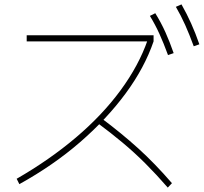

<svg xmlns="http://www.w3.org/2000/svg" viewBox="-20 -871 924 871"><path d="M55.6 -60Q204.4 -145.6 324.4 -247.2Q444.4 -348.9 527.2 -461.7Q610 -574.4 650 -690L656.7 -683.3H101.1V-711.1H676.7V-683.3Q635.6 -563.3 550 -447.2Q464.4 -331.1 343.3 -226.1Q222.2 -121.1 67.8 -35.6ZM741.1 -20Q690 -78.9 640 -128.9Q590 -178.9 536.1 -223.9Q482.2 -268.9 422.2 -313.3L438.9 -335.6Q531.1 -266.7 607.2 -197.8Q683.3 -128.9 760 -40ZM742.2 -621.1Q722.2 -675.6 703.3 -717.2Q684.4 -758.9 660 -798.9L684.4 -811.1Q711.1 -767.8 730.6 -724.4Q750 -681.1 767.8 -630ZM858.9 -661.1Q838.9 -715.6 820 -757.8Q801.1 -800 777.8 -840L803.3 -851.1Q827.8 -807.8 847.2 -764.4Q866.7 -721.1 884.4 -670Z"/></svg>

Font: Paperlogy 1 Thin
Style: Regular
Weight: 250
Designer: redesigned by Lee Juim, glyphs from Gmarket Sans & Montserrat
Foundry: PT&
Version: Version 1.001